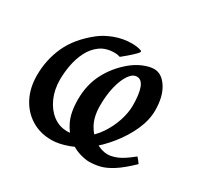

<svg xmlns="http://www.w3.org/2000/svg" viewBox="-110 -588 763 739"><g transform="rotate(30 271.5 -218.5)"><path d="M403.8 -414.6Q438 -414.6 462.2 -376.7Q486.3 -338.9 486.3 -277.8Q486.3 -235.4 466.1 -189.9Q445.8 -144.5 412.8 -103.5Q379.9 -62.5 341.3 -32.2Q311.5 -10.3 270.5 4.9Q229.5 20 196.8 20Q145.5 20 106.7 -4.2Q67.9 -28.3 46.1 -70.8Q24.4 -113.3 24.4 -168Q24.4 -237.8 52.2 -298.6Q80.1 -359.4 144.5 -410.2Q168.9 -429.7 205.3 -443.4Q241.7 -457 281.7 -457Q291.5 -457 304.4 -455.1Q317.4 -453.1 324.2 -449.7Q329.1 -446.8 316.9 -434.3Q304.7 -421.9 288.6 -408.2Q272.5 -394.5 265.1 -388.7Q253.9 -392.6 240.7 -392.6Q202.6 -392.6 177.2 -374.3Q151.9 -356 137 -326.7Q122.1 -297.4 115.7 -263.4Q109.4 -229.5 109.4 -198.2Q109.4 -153.8 125.5 -117.7Q141.6 -81.5 169.4 -60.3Q197.3 -39.1 232.4 -39.1Q271.5 -39.1 302.7 -59.8Q334 -80.6 356.2 -113.5Q378.4 -146.5 390.4 -183.1Q402.3 -219.7 402.3 -251Q402.3 -301.8 392.1 -328.9Q381.8 -356 360.8 -356Q342.3 -356 326.9 -333.5Q311.5 -311 302.2 -273.2Q293 -235.4 293 -188.5Q293 -139.6 311.3 -106.7Q329.6 -73.7 357.2 -56.9Q384.8 -40 411.6 -40Q429.7 -40 453.9 -50Q478 -60.1 515.6 -90.8Q520 -85.9 525.6 -79.1Q531.2 -72.3 534.2 -67.4Q493.7 -28.3 464.1 -9.8Q434.6 8.8 410.6 14.4Q386.7 20 363.3 20Q346.7 20 320.6 12.2Q294.4 4.4 268.6 -15.9Q242.7 -36.1 225.1 -72.8Q207.5 -109.4 207.5 -167Q207.5 -231 233.6 -282.2Q259.8 -333.5 305.7 -372.1Q330.1 -392.6 356.9 -403.6Q383.8 -414.6 403.8 -414.6Z"/></g></svg>

Font: Gentium Book Plus
Style: Italic
Weight: 400
Italic angle: -8°
Designer: Victor Gaultney, Annie Olsen, Iska Routamaa, Becca Hirsbrunner
Foundry: SIL International
Version: Version 6.101